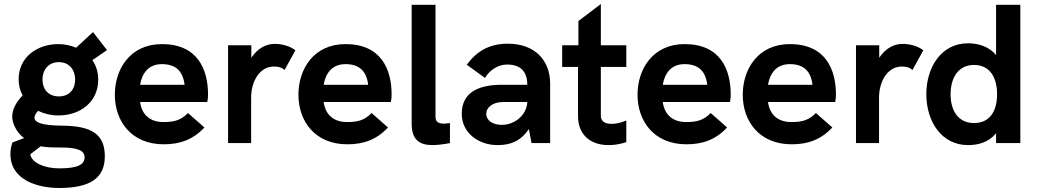

<svg xmlns="http://www.w3.org/2000/svg" viewBox="-20 -714 5186 958"><path d="M274 -233C221 -233 192 -269 192 -317C192 -365 221 -404 274 -404C326 -404 355 -365 355 -317C355 -269 326 -233 274 -233ZM275 224C434 224 503 172 503 66C503 -44 438 -86 289 -87C194 -88 152 -101 152 -127C152 -137 159 -149 170 -161C198 -147 234 -138 272 -138C380 -138 470 -205 470 -316C470 -355 460 -385 441 -414L514 -464L444 -554L360 -476C336 -486 304 -494 272 -494C162 -494 73 -426 73 -319C73 -288 79 -264 93 -238C65 -209 41 -172 41 -132C41 -104 58 -56 100 -25L42 -3C42 0 32 19 32 54C32 189 176 224 275 224ZM276 126C201 126 138 98 131 56L183 16C210 21 236 22 285 22C367 22 402 37 402 71C402 109 364 126 276 126Z M797 6C878 6 943 -17 1000 -78L918 -150C883 -114 849 -105 796 -105C725 -105 687 -145 679 -205H1014C1014 -205 1018 -220 1018 -242C1018 -368 966 -494 788 -494C629 -494 553 -369 553 -241C553 -111 634 6 797 6ZM679 -291C689 -350 722 -394 788 -394C859 -394 893 -357 901 -291Z M1118 0H1233V-226C1233 -313 1279 -382 1346 -382C1372 -382 1386 -377 1400 -365L1454 -463C1425 -486 1383 -495 1351 -495C1310 -495 1268 -476 1234 -426V-488H1118Z M1713 6C1794 6 1859 -17 1916 -78L1834 -150C1799 -114 1765 -105 1712 -105C1641 -105 1603 -145 1595 -205H1930C1930 -205 1934 -220 1934 -242C1934 -368 1882 -494 1704 -494C1545 -494 1469 -369 1469 -241C1469 -111 1550 6 1713 6ZM1595 -291C1605 -350 1638 -394 1704 -394C1775 -394 1809 -357 1817 -291Z M2139 10C2175 10 2225 0 2225 0V-100C2225 -100 2203 -97 2195 -97C2167 -97 2153 -107 2153 -130V-690H2034V-97C2034 -10 2080 10 2139 10Z M2484 -91C2438 -91 2406 -114 2406 -146C2406 -177 2437 -205 2491 -205H2611C2609 -144 2552 -91 2484 -91ZM2462 10C2527 10 2577 -9 2619 -70L2632 0H2725V-296C2725 -415 2647 -496 2514 -496C2422 -496 2359 -459 2309 -391L2400 -325C2419 -359 2461 -392 2510 -392C2581 -392 2611 -353 2611 -291H2484C2375 -291 2284 -258 2284 -146C2284 -50 2369 10 2462 10Z M3017 10C3066 10 3105 -5 3105 -5V-113C3105 -113 3070 -96 3031 -96C2994 -96 2978 -112 2978 -136V-380H3105V-488H2978V-694L2866 -609V-488H2785V-380H2864V-135C2864 -46 2921 10 3017 10Z M3405 6C3486 6 3551 -17 3608 -78L3526 -150C3491 -114 3457 -105 3404 -105C3333 -105 3295 -145 3287 -205H3622C3622 -205 3626 -220 3626 -242C3626 -368 3574 -494 3396 -494C3237 -494 3161 -369 3161 -241C3161 -111 3242 6 3405 6ZM3287 -291C3297 -350 3330 -394 3396 -394C3467 -394 3501 -357 3509 -291Z M3930 6C4011 6 4076 -17 4133 -78L4051 -150C4016 -114 3982 -105 3929 -105C3858 -105 3820 -145 3812 -205H4147C4147 -205 4151 -220 4151 -242C4151 -368 4099 -494 3921 -494C3762 -494 3686 -369 3686 -241C3686 -111 3767 6 3930 6ZM3812 -291C3822 -350 3855 -394 3921 -394C3992 -394 4026 -357 4034 -291Z M4251 0H4366V-226C4366 -313 4412 -382 4479 -382C4505 -382 4519 -377 4533 -365L4587 -463C4558 -486 4516 -495 4484 -495C4443 -495 4401 -476 4367 -426V-488H4251Z M4840 -100C4761 -100 4723 -162 4723 -244C4723 -325 4761 -390 4840 -390C4920 -390 4955 -326 4955 -244C4955 -161 4920 -100 4840 -100ZM4810 10C4862 10 4913 -4 4950 -49V0H5071V-690H4950V-439C4916 -481 4863 -498 4810 -498C4677 -498 4602 -379 4602 -244C4602 -109 4677 10 4810 10Z"/></svg>

Font: FREAK Grotesk
Style: Bold
Weight: 700
Designer: La Scuola Open Source
Foundry: La Scuola Open Source
Version: Version 1.000;PS 1.0;hotconv 1.0.72;makeotf.lib2.5.5900